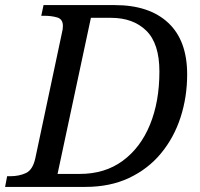

<svg xmlns="http://www.w3.org/2000/svg" viewBox="-41 -734 786 754"><path d="M-21 0 -13 -42H0Q34 -42 61 -54.5Q88 -67 98 -114L202 -604Q204 -611 205 -618.5Q206 -626 206 -632Q206 -659 183.5 -665.5Q161 -672 134 -672H121L130 -714H410Q545 -714 619.5 -644.5Q694 -575 694 -442Q694 -353 668 -273Q642 -193 591 -131.5Q540 -70 465.5 -35Q391 0 294 0ZM272 -51Q371 -51 441 -102.5Q511 -154 548 -244.5Q585 -335 585 -453Q585 -563 533.5 -613.5Q482 -664 395 -664H316L185 -51Z"/></svg>

Font: NotoSerif-Italic
Style: Regular
Weight: 400
Italic angle: -12°
Designer: Monotype Design Team
Foundry: Monotype Imaging Inc.
Version: Version 2.007; ttfautohint (v1.8) -l 8 -r 50 -G 200 -x 14 -D